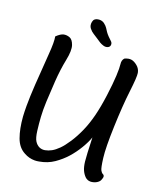

<svg xmlns="http://www.w3.org/2000/svg" viewBox="-164 -1032 982 1144"><g transform="rotate(20 327.0 -459.5)"><path d="M53.2 -738.3Q78.6 -762.7 97.2 -766.4Q115.7 -770 134.8 -762.9Q153.8 -755.9 164.8 -724.6Q175.8 -693.4 162.6 -628.7Q149.4 -564 144 -486.1Q138.7 -408.2 136.5 -354Q134.3 -299.8 137 -258.5Q139.6 -217.3 145 -173.6Q150.4 -129.9 162.4 -111.1Q174.3 -92.3 191.2 -84.5Q208 -76.7 227.8 -80.3Q247.6 -84 267.3 -94.7Q287.1 -105.5 309.1 -127.4Q331.1 -149.4 356 -187.5Q380.9 -225.6 402.1 -273.4Q423.3 -321.3 438 -379.2Q452.6 -437 462.9 -514.2Q473.1 -591.3 475.6 -642.3Q478 -693.4 474.9 -716.8Q471.7 -740.2 485.4 -754.9Q509.8 -766.1 528.1 -762.9Q546.4 -759.8 566.2 -743.2Q585.9 -726.6 590.1 -701.9Q594.2 -677.2 582.8 -582.8Q571.3 -488.3 566.7 -353Q562 -217.8 569.8 -155.5Q577.6 -93.3 585.4 -80.6Q593.3 -67.9 598.6 -65.4Q609.9 -61.5 609.9 -49.3V-48.3Q608.4 -38.6 603.5 -27.6Q598.6 -16.6 584 -7.8Q569.3 1 549.8 2.9H544.9Q526.9 2.9 512.7 -9.8Q498 -23.9 488.5 -44.4Q479 -64.9 475.1 -98.1Q471.2 -131.3 467.3 -248.5Q456.5 -216.3 432.4 -175.8Q408.2 -135.3 378.2 -101.6Q348.1 -67.9 308.8 -40.8Q269.5 -13.7 217.8 -4.9Q203.6 -2 190.9 -2Q154.8 -2 123.5 -19.5Q80.6 -41.5 61.3 -94.7Q42 -147.9 36.1 -223.6Q34.2 -253.4 34.2 -291Q34.2 -348.6 39.1 -425.8Q47.4 -552.7 53.5 -628.4Q59.6 -704.1 53.2 -738.3ZM258.3 -920.9Q263.7 -921.9 268.1 -921.9Q285.6 -921.9 298.8 -912.1Q314 -900.4 320.8 -889.4Q327.6 -878.4 334.5 -868.4Q341.3 -858.4 352.8 -846.4Q364.3 -834.5 374 -825.9Q383.8 -817.4 383.1 -804.4Q382.3 -791.5 369.9 -785.9Q357.4 -780.3 343 -784.4Q328.6 -788.6 318.1 -794.9Q307.6 -801.3 292.2 -812Q276.9 -822.8 263.4 -830.6Q250 -838.4 237.3 -854.2Q224.6 -870.1 229 -893.8Q233.4 -917.5 258.3 -920.9Z"/></g></svg>

Font: Myanmar Kalay
Style: Regular
Weight: 400
Designer: Khon Soe Zaw Thu
Foundry: PaOh Unicode khonsoezawthu@gmail.com and @hotmail.com
Version: Version 1.20 December 6, 2016